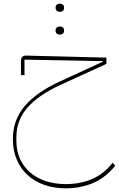

<svg xmlns="http://www.w3.org/2000/svg" viewBox="-20 -719 646 1043"><path d="M337 304Q275 304 222.5 286Q170 268 131.5 233.5Q93 199 71.5 149Q50 99 50 36Q50 -67 114 -142.5Q178 -218 304 -276L539 -384V-387L113 -395V-311H94V-388Q94 -418 123 -417L558 -406V-372L311 -259Q192 -205 130.5 -136Q69 -67 69 26V46Q69 100 88.5 143.5Q108 187 143.5 217.5Q179 248 228 264.5Q277 281 337 281Q415 281 479 254Q543 227 592 165L606 181Q554 246 486 275Q418 304 337 304ZM303 -531Q294 -531 288 -536.5Q282 -542 282 -553Q282 -564 288 -569.5Q294 -575 303 -575H307Q316 -575 322 -569.5Q328 -564 328 -553Q328 -542 322 -536.5Q316 -531 307 -531ZM303 -655Q294 -655 288 -660.5Q282 -666 282 -677Q282 -688 288 -693.5Q294 -699 303 -699H307Q316 -699 322 -693.5Q328 -688 328 -677Q328 -666 322 -660.5Q316 -655 307 -655Z"/></svg>

Font: IBM Plex Sans Arabic Thin
Style: Regular
Weight: 100
Designer: Mike Abbink, Paul van der Laan, Pieter van Rosmalen, Wael Morcos, Khajak Apelian
Foundry: Bold Monday
Version: Version 1.101